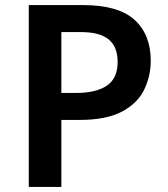

<svg xmlns="http://www.w3.org/2000/svg" viewBox="-20 -734 659 754"><path d="M306 -714Q445 -714 508.5 -656Q572 -598 572 -496Q572 -435 546 -381.5Q520 -328 458.5 -295.5Q397 -263 292 -263H221V0H93V-714ZM298 -608H221V-369H279Q357 -369 399.5 -397.5Q442 -426 442 -491Q442 -550 407 -579Q372 -608 298 -608Z"/></svg>

Font: Noto Sans Gurmukhi UI SemiBold
Style: Regular
Weight: 600
Designer: Jelle Bosma - Monotype Design Team
Foundry: Monotype Imaging Inc.
Version: Version 2.004; ttfautohint (v1.8.4.7-5d5b)